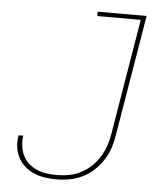

<svg xmlns="http://www.w3.org/2000/svg" viewBox="-53 -781 706 836"><g transform="rotate(5 300.0 -363.5)"><path d="M226 8Q200 8 175 4.5Q150 1 127.5 -8.5Q105 -18 87 -33.5Q69 -49 57.5 -70Q46 -91 42.5 -116.5Q39 -142 44 -167Q44 -167 44 -167.5Q44 -168 44 -169H65Q65 -168 64.5 -168Q64 -168 64 -167Q61 -145 64 -122.5Q67 -100 76.5 -81Q86 -62 102 -48Q118 -34 138 -25.5Q158 -17 180.5 -14Q203 -11 226 -11Q252 -11 278.5 -16Q305 -21 330 -34Q355 -47 375.5 -66.5Q396 -86 410.5 -110Q425 -134 433.5 -159.5Q442 -185 446 -211L530 -716H340V-735H554L466 -208Q462 -180 453 -152Q444 -124 427.5 -98Q411 -72 388.5 -51Q366 -30 339 -16.5Q312 -3 283 2.5Q254 8 226 8Z"/></g></svg>

Font: Iosevka Curly Thin Extended
Style: Italic
Weight: 100
Width: 7
Italic angle: -9°
Monospace: yes
Designer: Belleve Invis
Foundry: Belleve Invis
Version: Version 11.1.0; ttfautohint (v1.8.3)